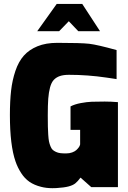

<svg xmlns="http://www.w3.org/2000/svg" viewBox="-20 -960 655 985"><path d="M493.2 -799.8H381.8L333 -851.1L283.2 -799.8H170.9L271 -939.9H401.9ZM248.5 5.4Q217.3 5.4 190.9 -1.5Q155.8 -10.3 131.1 -27.3Q106.4 -44.4 88.4 -72.5Q70.3 -100.6 59.6 -131.8Q30.8 -214.4 30.8 -370.1Q30.8 -441.4 36.9 -495.1Q43 -548.8 59.1 -596.4Q75.2 -644 102.3 -674.6Q129.4 -705.1 172.4 -722.7Q215.3 -740.2 273.9 -740.2Q396.5 -740.2 438 -735.4Q479.5 -730.5 578.1 -703.1V-554.2L549.3 -558.6L525.9 -562Q429.7 -576.2 334 -576.2Q305.7 -576.2 287.1 -569.8Q268.6 -563.5 256.1 -550.3Q243.7 -537.1 236.8 -511.7Q230 -486.3 227.5 -453.4Q225.1 -420.4 225.1 -368.2Q225.1 -334 225.6 -312.5V-311Q226.1 -290.5 227.5 -268.3Q229 -246.1 231.4 -234.1Q233.9 -222.2 239 -209.5Q244.1 -196.8 250.5 -191.2Q256.8 -185.5 267.1 -180.7Q277.3 -175.8 289.8 -174.3Q302.2 -172.9 318.8 -172.9Q336.4 -172.9 350.1 -178Q363.8 -183.1 371.1 -189.7Q378.4 -196.3 383.3 -202.9Q388.2 -209.5 389.6 -214.4L391.1 -219.2V-293.9H341.8V-414.1Q363.3 -425.3 394.5 -431.2Q425.8 -437 450.7 -438Q475.6 -439 517.1 -439Q548.8 -439 585 -436V0H448.2L393.1 -48.8Q377.9 -28.3 365.7 -18.8Q353.5 -9.3 331.3 -3.4Q309.1 2.4 269 4.9Z"/></svg>

Font: Squarion Black
Style: Regular
Weight: 900
Designer: Natanael Gama
Version: Version 1.00;September 12, 2019;FontCreator 11.5.0.2425 64-b